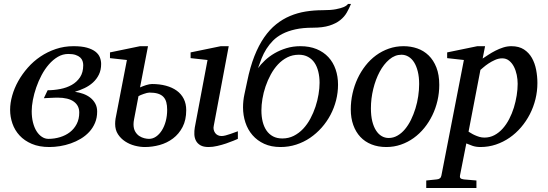

<svg xmlns="http://www.w3.org/2000/svg" viewBox="-20 -726 2750 964"><path d="M397.9 -398.9Q397.9 -409.2 394.5 -419.4Q391.1 -429.7 382.6 -437.5Q374 -445.3 359.6 -450.2Q345.2 -455.1 323.2 -455.1Q294.9 -455.1 270.5 -440.7Q246.1 -426.3 225.6 -402.8Q205.1 -379.4 189 -349.1Q172.9 -318.8 161.9 -286.9Q150.9 -254.9 145 -223.9Q139.2 -192.9 139.2 -168Q139.2 -137.2 145.5 -111.6Q151.9 -85.9 163.3 -67.6Q174.8 -49.3 190.2 -39.1Q205.6 -28.8 223.1 -28.8Q253.4 -28.8 281.5 -37.4Q309.6 -45.9 331.1 -62.5Q352.5 -79.1 365.2 -103.8Q377.9 -128.4 377.9 -161.1Q377.9 -195.8 350.6 -215.8Q323.2 -235.8 269 -235.8Q263.7 -235.8 252.4 -235.4Q241.2 -234.9 229.5 -234.4Q215.8 -233.4 200.2 -232.9L219.2 -272.9Q250.5 -272.9 282.5 -279.1Q314.5 -285.2 340.1 -299.6Q365.7 -314 381.8 -338.1Q397.9 -362.3 397.9 -398.9ZM487.8 -404.8Q487.8 -374.5 476.6 -351.6Q465.3 -328.6 446.8 -311.8Q428.2 -294.9 404.5 -283.7Q380.9 -272.5 356 -265.1Q377.9 -262.2 397.9 -254.9Q418 -247.6 433.6 -235.4Q449.2 -223.1 458.5 -205.8Q467.8 -188.5 467.8 -166Q467.8 -134.3 457 -108.9Q446.3 -83.5 428 -63.7Q409.7 -43.9 385.7 -29.5Q361.8 -15.1 335.2 -5.9Q308.6 3.4 281 7.8Q253.4 12.2 228 12.2Q176.8 12.2 139.6 -3.7Q102.5 -19.5 78.4 -45.7Q54.2 -71.8 42.5 -105.5Q30.8 -139.2 30.8 -174.8Q30.8 -209 41.3 -246.1Q51.8 -283.2 71.5 -318.6Q91.3 -354 119.4 -386Q147.5 -418 182.9 -441.9Q218.3 -465.8 260.3 -480Q302.2 -494.1 349.1 -494.1Q390.1 -494.1 416.7 -486.6Q443.4 -479 459.2 -466.6Q475.1 -454.1 481.4 -438Q487.8 -421.9 487.8 -404.8Z M819.3 -174.8Q819.3 -196.8 814.9 -212.9Q810.5 -229 800.3 -239.7Q790 -250.5 772.7 -255.9Q755.4 -261.2 730 -261.2Q725.1 -261.2 717.5 -259.3Q710 -257.3 701.9 -254.6Q693.8 -252 686.5 -248.8Q679.2 -245.6 675.3 -243.2L653.3 -127.9Q650.4 -113.3 650.4 -102.1Q650.4 -80.1 658.7 -65.7Q667 -51.3 679.2 -43.2Q691.4 -35.2 704.6 -32Q717.8 -28.8 728 -28.8Q747.1 -28.8 763.7 -40.3Q780.3 -51.8 792.7 -71.5Q805.2 -91.3 812.3 -117.9Q819.3 -144.5 819.3 -174.8ZM915 -172.9Q915 -123.5 896.7 -88.4Q878.4 -53.2 848.6 -30.8Q818.8 -8.3 781.7 2Q744.6 12.2 707 12.2Q683.1 12.2 656.7 5.4Q630.4 -1.5 608.4 -15.9Q586.4 -30.3 572.3 -52Q558.1 -73.7 558.1 -104Q558.1 -109.9 558.6 -116.5Q559.1 -123 560.1 -129.9L617.2 -424.8L532.2 -434.1V-462.9L683.1 -494.1H723.1L683.1 -287.1Q689.5 -290 697.3 -293Q705.1 -295.9 713.1 -298.6Q721.2 -301.3 729 -302.7Q736.8 -304.2 743.2 -304.2Q781.2 -304.2 813 -295.7Q844.7 -287.1 867.4 -270.8Q890.1 -254.4 902.6 -229.7Q915 -205.1 915 -172.9ZM1174.3 -28.8Q1168.5 -26.4 1152.3 -19.5Q1136.2 -12.7 1115.2 -5.6Q1094.2 1.5 1071 6.8Q1047.9 12.2 1027.3 12.2Q1001.5 12.2 986.3 3.4Q971.2 -5.4 963.9 -19.5Q956.5 -33.7 955.8 -51.3Q955.1 -68.8 958 -85.9L1022 -424.8L937 -434.1V-462.9L1088.4 -494.1H1128.4L1053.2 -94.2Q1050.8 -84 1053 -74.7Q1055.2 -65.4 1060.3 -58.3Q1065.4 -51.3 1073.7 -47.1Q1082 -43 1092.3 -43Q1101.1 -43 1113 -46.1Q1125 -49.3 1137 -53.5Q1148.9 -57.6 1159.2 -61.5Q1169.4 -65.4 1174.3 -66.9Z M1584.5 -310.1Q1584.5 -340.3 1578.1 -366.2Q1571.8 -392.1 1559.1 -410.9Q1546.4 -429.7 1526.6 -440.4Q1506.8 -451.2 1480.5 -451.2Q1448.7 -451.2 1422.6 -438Q1396.5 -424.8 1375.7 -402.6Q1355 -380.4 1339.4 -351.6Q1323.7 -322.8 1313.2 -291.7Q1302.7 -260.7 1297.6 -229.7Q1292.5 -198.7 1292.5 -171.9Q1292.5 -141.1 1298.8 -115.2Q1305.2 -89.4 1318.1 -70.6Q1331.1 -51.8 1350.8 -41.3Q1370.6 -30.8 1397.5 -30.8Q1428.7 -30.8 1454.8 -43.9Q1481 -57.1 1502 -79.3Q1522.9 -101.6 1538.3 -130.4Q1553.7 -159.2 1564 -190.2Q1574.2 -221.2 1579.3 -252.2Q1584.5 -283.2 1584.5 -310.1ZM1742.2 -706.1Q1733.4 -684.6 1721.4 -663.3Q1709.5 -642.1 1688.2 -625Q1667 -607.9 1633.8 -597.4Q1600.6 -586.9 1550.3 -586.9Q1500.5 -586.9 1463.1 -578.6Q1425.8 -570.3 1397.9 -555.9Q1370.1 -541.5 1350.8 -522Q1331.5 -502.4 1317.4 -480Q1303.2 -457.5 1293.5 -432.9Q1283.7 -408.2 1275.4 -383.8Q1289.1 -402.8 1310.1 -422.6Q1331.1 -442.4 1358.2 -458.3Q1385.3 -474.1 1418 -484.1Q1450.7 -494.1 1488.3 -494.1Q1534.2 -494.1 1569.6 -479.5Q1605 -464.8 1628.9 -439Q1652.8 -413.1 1665 -377.7Q1677.2 -342.3 1677.2 -300.8Q1677.2 -261.2 1667.5 -222.7Q1657.7 -184.1 1639.4 -149.4Q1621.1 -114.7 1595 -85.2Q1568.8 -55.7 1536.9 -33.9Q1504.9 -12.2 1467.3 0Q1429.7 12.2 1388.2 12.2Q1341.8 12.2 1306.6 -3.9Q1271.5 -20 1247.8 -47.4Q1224.1 -74.7 1212.2 -110.8Q1200.2 -147 1200.2 -187Q1200.2 -220.2 1207.3 -252.9Q1214.4 -285.6 1221.2 -317.9Q1235.8 -389.6 1257.3 -444.1Q1278.8 -498.5 1306.2 -538.1Q1333.5 -577.6 1366.5 -604Q1399.4 -630.4 1436.8 -646Q1474.1 -661.6 1515.1 -668.2Q1556.2 -674.8 1600.1 -674.8Q1641.6 -674.8 1666.5 -679.7Q1691.4 -684.6 1705.1 -690.4Q1721.2 -697.3 1727.1 -706.1Z M2084.5 -304.2Q2084.5 -339.8 2077.6 -367.2Q2070.8 -394.5 2059.1 -413.1Q2047.4 -431.6 2031 -441.4Q2014.6 -451.2 1995.6 -451.2Q1962.9 -451.2 1934.8 -427.5Q1906.7 -403.8 1886.2 -365.5Q1865.7 -327.1 1854 -279.1Q1842.3 -231 1842.3 -182.1Q1842.3 -145 1849.1 -117.2Q1856 -89.4 1868.2 -70.6Q1880.4 -51.8 1896.5 -42.5Q1912.6 -33.2 1931.6 -33.2Q1955.1 -33.2 1975.8 -45.2Q1996.6 -57.1 2013.4 -77.4Q2030.3 -97.7 2043.5 -124.5Q2056.6 -151.4 2065.9 -181.4Q2075.2 -211.4 2079.8 -243.2Q2084.5 -274.9 2084.5 -304.2ZM2185.5 -299.8Q2185.5 -259.3 2176.5 -220.5Q2167.5 -181.6 2150.6 -147Q2133.8 -112.3 2110.1 -83.3Q2086.4 -54.2 2056.9 -33Q2027.3 -11.7 1992.7 0.2Q1958 12.2 1919.4 12.2Q1878.4 12.2 1845.2 -1Q1812 -14.2 1789.1 -38.8Q1766.1 -63.5 1753.7 -98.4Q1741.2 -133.3 1741.2 -176.8Q1741.2 -217.3 1750 -256.6Q1758.8 -295.9 1775.1 -331.1Q1791.5 -366.2 1814.9 -396.2Q1838.4 -426.3 1867.9 -448Q1897.5 -469.7 1932.4 -481.9Q1967.3 -494.1 2006.3 -494.1Q2042.5 -494.1 2075 -482.9Q2107.4 -471.7 2132.1 -447.8Q2156.7 -423.8 2171.1 -387.2Q2185.5 -350.6 2185.5 -299.8Z M2579.1 -305.2Q2579.1 -327.1 2574.5 -349.9Q2569.8 -372.6 2560.3 -391.1Q2550.8 -409.7 2536.1 -421.4Q2521.5 -433.1 2501.5 -433.1Q2483.4 -433.1 2465.3 -425Q2447.3 -417 2432.4 -407Q2417.5 -397 2406.7 -387.5Q2396 -377.9 2392.1 -375L2332.5 -64.9Q2336.9 -62.5 2345 -57.4Q2353 -52.2 2363.8 -47.4Q2374.5 -42.5 2386.7 -38.8Q2398.9 -35.2 2412.1 -35.2Q2439.5 -35.2 2462.4 -47.4Q2485.4 -59.6 2503.9 -80.3Q2522.5 -101.1 2536.6 -128.4Q2550.8 -155.8 2560.1 -185.8Q2569.3 -215.8 2574.2 -246.6Q2579.1 -277.3 2579.1 -305.2ZM2678.2 -309.1Q2678.2 -268.1 2668.5 -228.3Q2658.7 -188.5 2640.4 -152.8Q2622.1 -117.2 2596.2 -86.9Q2570.3 -56.6 2538.6 -34.7Q2506.8 -12.7 2469.7 -0.2Q2432.6 12.2 2392.1 12.2Q2369.6 12.2 2351.6 5.9Q2333.5 -0.5 2321.3 -5.9L2289.6 154.8Q2287.6 163.1 2291.7 168.2Q2295.9 173.3 2309.1 174.8L2372.1 180.2V217.8H2120.1V180.2L2172.4 174.8Q2193.4 173.3 2196.3 154.8L2309.1 -424.8L2225.1 -434.1V-462.9L2376.5 -494.1H2415.5L2403.3 -432.1Q2416 -440.4 2432.4 -451.2Q2448.7 -461.9 2467.3 -471.4Q2485.8 -481 2506.1 -487.5Q2526.4 -494.1 2547.4 -494.1Q2585.4 -494.1 2610.6 -477.8Q2635.7 -461.4 2650.6 -435.1Q2665.5 -408.7 2671.9 -375.5Q2678.2 -342.3 2678.2 -309.1Z"/></svg>

Font: Charis SIL CyrE
Style: Italic
Weight: 400
Italic angle: -11°
Foundry: SIL International
Version: Version 5.000